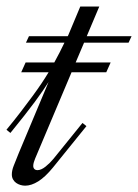

<svg xmlns="http://www.w3.org/2000/svg" viewBox="-80 -572 426 592"><path d="M187.5 -460.4H325.7L316.4 -440.4H179.2L153.3 -379.4H261.2L247.6 -349.1H140.6L28.3 -83Q26.4 -78.1 24.4 -72Q22.5 -65.9 22.5 -60.5Q22.5 -54.7 25.9 -51Q29.3 -47.4 35.6 -47.4Q46.9 -47.4 60.5 -58.3Q74.2 -69.3 85 -82.5L174.3 -192.9L186.5 -183.1L83.5 -55.7Q59.6 -26.4 38.1 -12.9Q16.6 0.5 -2.4 0.5Q-9.8 0.5 -17.1 -1.7Q-24.4 -3.9 -30.3 -8.1Q-36.1 -12.2 -39.8 -18.8Q-43.5 -25.4 -43.5 -34.2Q-43.5 -46.4 -37.8 -60.8Q-32.2 -75.2 -22.5 -99.1L69.8 -319.3Q62 -307.1 51.8 -292Q41.5 -276.9 27.3 -257.8Q13.2 -238.8 -5.4 -215.1Q-23.9 -191.4 -47.9 -162.1L-60.1 -171.9Q-35.2 -202.1 -15.6 -227.8Q3.9 -253.4 19.8 -274.9Q35.6 -296.4 47.9 -314.7Q60.1 -333 69.8 -349.1H-14.6L-1 -379.4H87.4Q96.7 -396 104 -410.6Q111.3 -425.3 118.7 -440.4H0L9.3 -460.4H128.9Q129.4 -462.4 130.9 -464.4L167.5 -551.8H226.1Z"/></svg>

Font: Dynalight
Style: Regular
Weight: 400
Version: Version 1.000